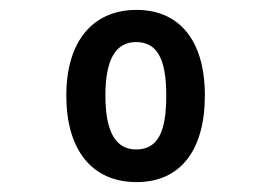

<svg xmlns="http://www.w3.org/2000/svg" viewBox="-20 -742 540 388"><path d="M256 -374C345 -374 394 -439 394 -549C394 -662 341 -722 256 -722C167 -722 114 -658 114 -549C114 -440 165 -374 256 -374ZM255 -440C214 -440 193 -475 193 -549C193 -624 215 -657 255 -657C297 -657 316 -624 316 -549C316 -475 299 -440 255 -440Z"/></svg>

Font: Noto Sans Mono ExtraCondensed SemiBold
Style: Regular
Weight: 600
Width: 2
Designer: Monotype Design Team
Foundry: Monotype Imaging Inc.
Version: Version 2.014